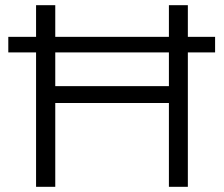

<svg xmlns="http://www.w3.org/2000/svg" viewBox="-20 -720 863 740"><path d="M809 -578V-518H704V0H631V-323H193V0H119V-518H12V-578H119V-700H193V-578H631V-700H704V-578ZM631 -388V-518H193V-388Z"/></svg>

Font: mBank
Style: Regular
Weight: 400
Designer: Julieta Ulanovsky
Foundry: Julieta Ulanovsky
Version: Version 7.200;PS 007.200;hotconv 1.0.88;makeotf.lib2.5.64775